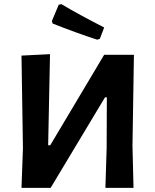

<svg xmlns="http://www.w3.org/2000/svg" viewBox="-20 -909 752 929"><path d="M277 -889Q359 -840 484 -776L463 -721L450 -717Q346 -751 235 -795L231 -807L264 -886ZM84 0 91 -192 84 -640 222 -647 213 -206H223L484 -644H628L621 -204L626 0H490L496 -192L497 -438H488L225 0Z"/></svg>

Font: Alegreya Sans
Style: Bold
Weight: 700
Designer: Juan Pablo del Peral
Foundry: Huerta Tipografica
Version: Version 2.007